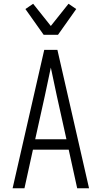

<svg xmlns="http://www.w3.org/2000/svg" viewBox="-20 -1000 540 1020"><path d="M47 0 215 -735H285L453 0H390L345 -205H155L110 0ZM333 -260 282 -490Q274 -528 266 -565.5Q258 -603 250 -641Q242 -603 234 -565.5Q226 -528 218 -490L167 -260ZM212 -815 115 -952 156 -980 250 -862 344 -980 385 -952 288 -815Z"/></svg>

Font: Iosevka Fixed SS04 Light
Style: Regular
Weight: 300
Monospace: yes
Designer: Belleve Invis
Foundry: Belleve Invis
Version: Version 32.5.0